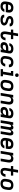

<svg xmlns="http://www.w3.org/2000/svg" viewBox="3628 -4428 808 8104"><g transform="rotate(90 4032.0 -376.0)"><path d="M249 8Q285 8 322.5 -0.5Q360 -9 394 -31.5Q428 -54 450 -87Q472 -120 481 -157H369Q363 -133 342 -116Q321 -99 296.5 -94Q272 -89 249 -89Q224 -89 202.5 -97Q181 -105 168 -124Q155 -143 153 -167Q151 -191 155 -215V-217H493L507 -299Q513 -337 511 -375Q509 -413 493 -445.5Q477 -478 448 -499.5Q419 -521 382.5 -529.5Q346 -538 308 -538Q275 -538 241 -532Q207 -526 175.5 -509Q144 -492 119.5 -465.5Q95 -439 81.5 -406.5Q68 -374 62 -341L44 -231Q38 -192 40.5 -154Q43 -116 60 -83.5Q77 -51 106.5 -29.5Q136 -8 173 0Q210 8 249 8ZM396 -313H171L173 -325Q178 -356 195.5 -385Q213 -414 244 -427.5Q275 -441 306 -441Q330 -441 351.5 -432.5Q373 -424 385 -405Q397 -386 399 -362.5Q401 -339 397 -315Z M820 8Q855 8 890.5 3Q926 -2 960.5 -17Q995 -32 1021.5 -61Q1048 -90 1054 -125Q1057 -145 1054.5 -163Q1052 -181 1045 -197.5Q1038 -214 1027 -228Q1016 -242 1002.5 -253.5Q989 -265 973.5 -274Q958 -283 941 -289.5Q924 -296 906.5 -301Q889 -306 871 -310.5Q853 -315 835.5 -320.5Q818 -326 802 -334Q786 -342 774.5 -357Q763 -372 766 -391Q766 -391 766 -391Q766 -391 766 -391Q769 -408 784.5 -419Q800 -430 816.5 -434Q833 -438 849.5 -439.5Q866 -441 882 -441Q899 -441 915 -439Q931 -437 945.5 -431Q960 -425 970 -411.5Q980 -398 977 -382Q977 -380 976 -379H1088Q1089 -383 1090 -386Q1095 -417 1084 -445Q1073 -473 1051 -491.5Q1029 -510 1001 -520.5Q973 -531 943 -534.5Q913 -538 882 -538Q848 -538 813.5 -533Q779 -528 745 -512.5Q711 -497 686.5 -468.5Q662 -440 656 -405Q653 -386 655.5 -367.5Q658 -349 665 -332.5Q672 -316 683 -302Q694 -288 707.5 -277Q721 -266 736.5 -257Q752 -248 769 -241Q786 -234 803.5 -229Q821 -224 838.5 -219.5Q856 -215 874 -209.5Q892 -204 908 -196.5Q924 -189 935.5 -174Q947 -159 944 -140Q941 -126 929 -115.5Q917 -105 903.5 -100.5Q890 -96 876 -93.5Q862 -91 848 -90Q834 -89 820 -89Q802 -89 785 -91Q768 -93 752 -99Q736 -105 724.5 -118Q713 -131 716 -149L717 -151H605Q604 -148 604 -144Q598 -113 610 -84.5Q622 -56 645.5 -37.5Q669 -19 697.5 -9Q726 1 757 4.5Q788 8 820 8Z M1462 8Q1501 8 1541 -5Q1581 -18 1611.5 -48.5Q1642 -79 1659.5 -117Q1677 -155 1683 -195Q1684 -200 1685 -205H1573L1572 -199Q1569 -180 1562.5 -161.5Q1556 -143 1544.5 -126Q1533 -109 1515 -99Q1497 -89 1478 -89Q1460 -89 1446 -98.5Q1432 -108 1426 -124Q1420 -140 1418.5 -157.5Q1417 -175 1418.5 -192.5Q1420 -210 1423 -228L1457 -433H1631V-530H1473L1507 -735H1394L1360 -530H1229V-433H1344L1313 -244Q1307 -208 1305.5 -172.5Q1304 -137 1312.5 -103.5Q1321 -70 1341 -43Q1361 -16 1393.5 -4Q1426 8 1462 8Z M1920 8Q1951 8 1981.5 -2Q2012 -12 2036.5 -34.5Q2061 -57 2079 -85L2065 0H2178L2234 -342Q2240 -377 2235.5 -410.5Q2231 -444 2211.5 -470Q2192 -496 2163 -511.5Q2134 -527 2100.5 -532.5Q2067 -538 2032 -538Q1995 -538 1956.5 -529Q1918 -520 1884 -496.5Q1850 -473 1829 -438.5Q1808 -404 1801 -366H1912Q1917 -390 1937 -409.5Q1957 -429 1982.5 -435Q2008 -441 2032 -441Q2051 -441 2069.5 -437.5Q2088 -434 2102 -423Q2116 -412 2121.5 -394.5Q2127 -377 2124 -358L2118 -322H2035Q2007 -322 1979 -320Q1951 -318 1923 -311.5Q1895 -305 1867.5 -293Q1840 -281 1816 -262.5Q1792 -244 1778.5 -217Q1765 -190 1761 -162Q1755 -127 1762.5 -92.5Q1770 -58 1793.5 -34.5Q1817 -11 1850.5 -1.5Q1884 8 1920 8ZM1951 -89Q1930 -89 1910.5 -95.5Q1891 -102 1880.5 -120Q1870 -138 1874 -160Q1876 -175 1887.5 -187.5Q1899 -200 1913.5 -206.5Q1928 -213 1943.5 -216.5Q1959 -220 1974 -222Q1989 -224 2004.5 -225Q2020 -226 2035 -226H2102L2099 -211Q2095 -186 2083 -162Q2071 -138 2049.5 -120.5Q2028 -103 2002.5 -96Q1977 -89 1951 -89Z M2547 8Q2588 8 2629.5 -4Q2671 -16 2705 -45.5Q2739 -75 2759.5 -113.5Q2780 -152 2788 -194H2676Q2670 -164 2652 -138Q2634 -112 2605 -100.5Q2576 -89 2547 -89Q2523 -89 2502 -97.5Q2481 -106 2469.5 -125.5Q2458 -145 2456.5 -168.5Q2455 -192 2459 -215L2477 -325Q2482 -356 2499 -385Q2516 -414 2546.5 -427.5Q2577 -441 2607 -441Q2628 -441 2646.5 -436.5Q2665 -432 2679.5 -419.5Q2694 -407 2699.5 -388.5Q2705 -370 2701 -350V-347H2813Q2814 -350 2814 -353Q2820 -387 2812 -419Q2804 -451 2784 -475Q2764 -499 2735.5 -513.5Q2707 -528 2674 -533Q2641 -538 2607 -538Q2575 -538 2541.5 -531.5Q2508 -525 2477 -508Q2446 -491 2422 -464.5Q2398 -438 2385 -406Q2372 -374 2366 -341L2348 -231Q2342 -193 2344 -155Q2346 -117 2362 -84.5Q2378 -52 2407 -30.5Q2436 -9 2472.5 -0.5Q2509 8 2547 8Z M2898 0H3200V-97H3117L3188 -530H2976V-433H3059L3004 -97H2899ZM3153 -610Q3169 -610 3186 -615.5Q3203 -621 3213.5 -636Q3224 -651 3227 -667Q3231 -691 3224.5 -714Q3218 -737 3197.5 -748.5Q3177 -760 3153 -760Q3137 -760 3120 -754.5Q3103 -749 3092.5 -734.5Q3082 -720 3079 -703Q3075 -679 3082 -656.5Q3089 -634 3109 -622Q3129 -610 3153 -610Z M3555 8Q3588 8 3622 1.5Q3656 -5 3687.5 -21.5Q3719 -38 3743.5 -65Q3768 -92 3781.5 -124Q3795 -156 3801 -189L3819 -299Q3825 -337 3823 -375Q3821 -413 3805 -445.5Q3789 -478 3760 -499.5Q3731 -521 3694.5 -529.5Q3658 -538 3620 -538Q3587 -538 3553 -532Q3519 -526 3487.5 -509Q3456 -492 3431.5 -465.5Q3407 -439 3393.5 -406.5Q3380 -374 3374 -341L3356 -231Q3350 -193 3352 -155Q3354 -117 3370.5 -85Q3387 -53 3415.5 -31Q3444 -9 3480.5 -0.5Q3517 8 3555 8ZM3557 -89Q3533 -89 3511.5 -97.5Q3490 -106 3478 -125Q3466 -144 3464.5 -167.5Q3463 -191 3467 -215L3485 -325Q3490 -356 3507.5 -385Q3525 -414 3556 -427.5Q3587 -441 3618 -441Q3642 -441 3663.5 -432.5Q3685 -424 3697 -405Q3709 -386 3711 -362.5Q3713 -339 3709 -315L3690 -205Q3685 -174 3667.5 -145Q3650 -116 3619 -102.5Q3588 -89 3557 -89Z M3902 0H4015L4071 -338Q4076 -366 4092.5 -392Q4109 -418 4137 -430Q4165 -442 4193 -442Q4217 -442 4237 -432.5Q4257 -423 4267.5 -403.5Q4278 -384 4279 -361Q4280 -338 4277 -315L4225 0H4338L4387 -299Q4393 -334 4393 -369Q4393 -404 4382.5 -435.5Q4372 -467 4350 -491.5Q4328 -516 4296 -527Q4264 -538 4229 -538Q4203 -538 4176 -530.5Q4149 -523 4127.5 -503.5Q4106 -484 4091 -460L4103 -530H3990Z M4656 8Q4687 8 4717.5 -2Q4748 -12 4772.5 -34.5Q4797 -57 4815 -85L4801 0H4914L4970 -342Q4976 -377 4971.5 -410.5Q4967 -444 4947.5 -470Q4928 -496 4899 -511.5Q4870 -527 4836.5 -532.5Q4803 -538 4768 -538Q4731 -538 4692.5 -529Q4654 -520 4620 -496.5Q4586 -473 4565 -438.5Q4544 -404 4537 -366H4648Q4653 -390 4673 -409.5Q4693 -429 4718.5 -435Q4744 -441 4768 -441Q4787 -441 4805.5 -437.5Q4824 -434 4838 -423Q4852 -412 4857.5 -394.5Q4863 -377 4860 -358L4854 -322H4771Q4743 -322 4715 -320Q4687 -318 4659 -311.5Q4631 -305 4603.5 -293Q4576 -281 4552 -262.5Q4528 -244 4514.5 -217Q4501 -190 4497 -162Q4491 -127 4498.5 -92.5Q4506 -58 4529.5 -34.5Q4553 -11 4586.5 -1.5Q4620 8 4656 8ZM4687 -89Q4666 -89 4646.5 -95.5Q4627 -102 4616.5 -120Q4606 -138 4610 -160Q4612 -175 4623.5 -187.5Q4635 -200 4649.5 -206.5Q4664 -213 4679.5 -216.5Q4695 -220 4710 -222Q4725 -224 4740.5 -225Q4756 -226 4771 -226H4838L4835 -211Q4831 -186 4819 -162Q4807 -138 4785.5 -120.5Q4764 -103 4738.5 -96Q4713 -89 4687 -89Z M5054 0H5167L5221 -326Q5224 -344 5229 -362Q5234 -380 5242.5 -397.5Q5251 -415 5267 -428.5Q5283 -442 5302 -442Q5320 -442 5333 -430Q5346 -418 5348 -399.5Q5350 -381 5347 -363L5287 0H5400L5454 -326Q5457 -344 5462 -362Q5467 -380 5475.5 -397.5Q5484 -415 5500.5 -428.5Q5517 -442 5535 -442Q5553 -442 5566.5 -430Q5580 -418 5582 -399.5Q5584 -381 5581 -363L5521 0H5634L5690 -344Q5695 -370 5696 -396Q5697 -422 5693 -447Q5689 -472 5677.5 -493.5Q5666 -515 5643.5 -526.5Q5621 -538 5595 -538Q5574 -538 5552 -530.5Q5530 -523 5513 -507Q5496 -491 5483.5 -471.5Q5471 -452 5462 -431Q5459 -459 5448.5 -484.5Q5438 -510 5414.5 -524Q5391 -538 5362 -538Q5339 -538 5315 -528.5Q5291 -519 5273.5 -500.5Q5256 -482 5243 -460L5255 -530H5142Z M6009 8Q6045 8 6082.5 -0.5Q6120 -9 6154 -31.5Q6188 -54 6210 -87Q6232 -120 6241 -157H6129Q6123 -133 6102 -116Q6081 -99 6056.5 -94Q6032 -89 6009 -89Q5984 -89 5962.5 -97Q5941 -105 5928 -124Q5915 -143 5913 -167Q5911 -191 5915 -215V-217H6253L6267 -299Q6273 -337 6271 -375Q6269 -413 6253 -445.5Q6237 -478 6208 -499.5Q6179 -521 6142.5 -529.5Q6106 -538 6068 -538Q6035 -538 6001 -532Q5967 -526 5935.5 -509Q5904 -492 5879.5 -465.5Q5855 -439 5841.5 -406.5Q5828 -374 5822 -341L5804 -231Q5798 -192 5800.5 -154Q5803 -116 5820 -83.5Q5837 -51 5866.5 -29.5Q5896 -8 5933 0Q5970 8 6009 8ZM6156 -313H5931L5933 -325Q5938 -356 5955.5 -385Q5973 -414 6004 -427.5Q6035 -441 6066 -441Q6090 -441 6111.5 -432.5Q6133 -424 6145 -405Q6157 -386 6159 -362.5Q6161 -339 6157 -315Z M6350 0H6463L6519 -338Q6524 -366 6540.5 -392Q6557 -418 6585 -430Q6613 -442 6641 -442Q6665 -442 6685 -432.5Q6705 -423 6715.5 -403.5Q6726 -384 6727 -361Q6728 -338 6725 -315L6673 0H6786L6835 -299Q6841 -334 6841 -369Q6841 -404 6830.5 -435.5Q6820 -467 6798 -491.5Q6776 -516 6744 -527Q6712 -538 6677 -538Q6651 -538 6624 -530.5Q6597 -523 6575.5 -503.5Q6554 -484 6539 -460L6551 -530H6438Z M7222 8Q7261 8 7301 -5Q7341 -18 7371.5 -48.5Q7402 -79 7419.5 -117Q7437 -155 7443 -195Q7444 -200 7445 -205H7333L7332 -199Q7329 -180 7322.5 -161.5Q7316 -143 7304.5 -126Q7293 -109 7275 -99Q7257 -89 7238 -89Q7220 -89 7206 -98.5Q7192 -108 7186 -124Q7180 -140 7178.5 -157.5Q7177 -175 7178.5 -192.5Q7180 -210 7183 -228L7217 -433H7391V-530H7233L7267 -735H7154L7120 -530H6989V-433H7104L7073 -244Q7067 -208 7065.5 -172.5Q7064 -137 7072.5 -103.5Q7081 -70 7101 -43Q7121 -16 7153.5 -4Q7186 8 7222 8Z M7731 8Q7764 8 7798 1.5Q7832 -5 7863.5 -21.5Q7895 -38 7919.5 -65Q7944 -92 7957.5 -124Q7971 -156 7977 -189L7995 -299Q8001 -337 7999 -375Q7997 -413 7981 -445.5Q7965 -478 7936 -499.5Q7907 -521 7870.5 -529.5Q7834 -538 7796 -538Q7763 -538 7729 -532Q7695 -526 7663.5 -509Q7632 -492 7607.5 -465.5Q7583 -439 7569.5 -406.5Q7556 -374 7550 -341L7532 -231Q7526 -193 7528 -155Q7530 -117 7546.5 -85Q7563 -53 7591.5 -31Q7620 -9 7656.5 -0.5Q7693 8 7731 8ZM7733 -89Q7709 -89 7687.5 -97.5Q7666 -106 7654 -125Q7642 -144 7640.5 -167.5Q7639 -191 7643 -215L7661 -325Q7666 -356 7683.5 -385Q7701 -414 7732 -427.5Q7763 -441 7794 -441Q7818 -441 7839.5 -432.5Q7861 -424 7873 -405Q7885 -386 7887 -362.5Q7889 -339 7885 -315L7866 -205Q7861 -174 7843.5 -145Q7826 -116 7795 -102.5Q7764 -89 7733 -89Z"/></g></svg>

Font: Iosevka Sparkle SmBdObl
Style: Regular
Weight: 600
Italic angle: -9°
Designer: Belleve Invis
Foundry: Belleve Invis
Version: Version 4.5.0; ttfautohint (v1.8.3)